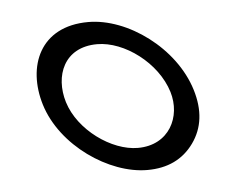

<svg xmlns="http://www.w3.org/2000/svg" viewBox="-34 -704 454 370"><g transform="rotate(-5 193.5 -519.0)"><path d="M47.7 -515C72.6 -433.8 163.6 -372 237.5 -372C276.8 -372 306.7 -386.3 327.3 -415C347.9 -443.7 352 -478 339.8 -518C314.4 -601.1 224.7 -666 148.6 -666C54.8 -666 24.7 -590.3 47.7 -515ZM162 -622C214.5 -622 277.2 -575.6 294.8 -518C309.7 -469.2 283.7 -416 223 -416C172.3 -416 109.4 -460.6 92.4 -516C76.7 -567.6 97.6 -622 162 -622Z"/></g></svg>

Font: Din Kursivschrift
Style: LeftEng
Weight: 400
Version: Version 1.089